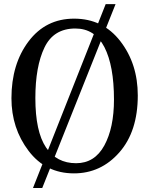

<svg xmlns="http://www.w3.org/2000/svg" viewBox="-20 -837 735 941"><path d="M342.3 12.7Q203.6 12.7 119.9 -97.9Q36.1 -208.5 36.1 -355.5Q36.1 -522.9 120.1 -634.3Q204.1 -745.6 343.3 -745.6Q484.4 -745.6 569.8 -635Q655.3 -524.4 655.3 -369.1Q655.3 -192.9 564.9 -90.1Q474.6 12.7 342.3 12.7ZM353 -37.1Q443.8 -37.1 491.2 -123.8Q538.6 -210.4 538.6 -349.1Q538.6 -514.6 491.7 -606Q444.8 -697.3 349.1 -697.3Q242.7 -697.3 198 -604.2Q153.3 -511.2 153.3 -356.4Q153.3 -192.4 205.3 -114.7Q257.3 -37.1 353 -37.1ZM187 84.5H141.6L498 -816.9H546.4Z"/></svg>

Font: Munson
Style: Regular
Weight: 400
Designer: Paul James MIller
Foundry: High-Logic / Made with FontCreator
Version: Version 2.10;May 5, 2019;FontCreator 11.5.0.2430 64-bit